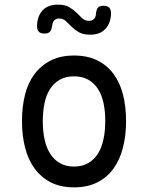

<svg xmlns="http://www.w3.org/2000/svg" viewBox="-20 -800 640 830"><path d="M300 10Q242 10 200 -11.5Q158 -33 130 -71Q102 -109 88.5 -161.5Q75 -214 75 -276Q75 -338 88 -390Q101 -442 129 -479.5Q157 -517 199.5 -538.5Q242 -560 300 -560Q359 -560 401.5 -538.5Q444 -517 471.5 -479.5Q499 -442 512 -390Q525 -338 525 -276Q525 -214 511.5 -161.5Q498 -109 470.5 -71Q443 -33 400.5 -11.5Q358 10 300 10ZM300 -80Q335 -80 360.5 -94.5Q386 -109 402.5 -134.5Q419 -160 427 -196.5Q435 -233 435 -276Q435 -319 427.5 -354.5Q420 -390 403.5 -415.5Q387 -441 361.5 -455.5Q336 -470 300 -470Q264 -470 238.5 -455.5Q213 -441 196.5 -415.5Q180 -390 172.5 -354Q165 -318 165 -275Q165 -232 173 -196Q181 -160 197.5 -134.5Q214 -109 239.5 -94.5Q265 -80 300 -80ZM205 -687Q203 -670 195.5 -662.5Q188 -655 172 -655Q155 -655 147.5 -663Q140 -671 140 -688Q141 -730 164 -755Q187 -780 230 -780Q261 -780 279.5 -769Q298 -758 311 -745Q324 -732 335.5 -721Q347 -710 365 -710Q374 -710 379.5 -713Q385 -716 388.5 -720.5Q392 -725 393.5 -731Q395 -737 395 -743Q397 -760 404 -767.5Q411 -775 427 -775Q444 -775 452 -767Q460 -759 460 -742Q459 -701 436 -675.5Q413 -650 370 -650Q339 -650 320.5 -661Q302 -672 289 -685Q276 -698 264.5 -709Q253 -720 235 -720Q227 -720 221.5 -717Q216 -714 212.5 -709.5Q209 -705 207.5 -699Q206 -693 205 -687Z"/></svg>

Font: Maple Mono NF
Style: Regular
Weight: 400
Monospace: yes
Designer: subframe7536
Version: Version 7.000